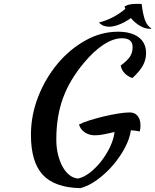

<svg xmlns="http://www.w3.org/2000/svg" viewBox="-20 -903 809 999"><path d="M655 -318Q681 -318 696 -300Q711 -282 711 -250Q711 -242 710 -233.5Q709 -225 707 -219Q686 -224 661 -225Q655 -181 629 -132.5Q603 -84 566 -41.5Q529 1 485 33Q441 65 398 76Q264 73 202.5 6.5Q141 -60 141 -201Q141 -304 179 -400.5Q217 -497 280 -572Q343 -647 424.5 -692.5Q506 -738 594 -738Q663 -738 701.5 -709Q740 -680 740 -627Q740 -592 723.5 -562Q707 -532 669 -497Q646 -504 629 -521.5Q612 -539 608 -562Q642 -587 656 -608Q670 -629 670 -658Q670 -704 615 -704Q570 -704 518.5 -670.5Q467 -637 415 -574Q341 -485 307 -390.5Q273 -296 273 -178Q273 -134 282 -98Q291 -62 306 -35Q321 -8 341.5 8Q362 24 386 26Q418 19 450 -6.5Q482 -32 508.5 -66.5Q535 -101 553.5 -140.5Q572 -180 576 -216Q548 -210 522.5 -204.5Q497 -199 474 -199Q444 -199 421.5 -214Q399 -229 391 -255Q409 -265 443.5 -276Q478 -287 517 -296.5Q556 -306 593.5 -312Q631 -318 655 -318ZM717 -882Q724 -826 735 -797Q746 -768 769 -754Q767 -753 760 -753Q735 -753 708.5 -768.5Q682 -784 661 -809Q634 -789 603 -776.5Q572 -764 549 -764Q534 -764 520.5 -768.5Q507 -773 495 -786Q571 -805 632 -857Q630 -861 628 -869Q648 -883 689 -883Q701 -883 706.5 -883Q712 -883 717 -882Z"/></svg>

Font: Kaushan Script
Style: Regular
Weight: 400
Designer: Pablo Impallari
Foundry: Pablo Impallari
Version: Version 1.002